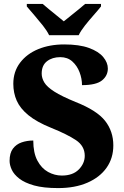

<svg xmlns="http://www.w3.org/2000/svg" viewBox="-20 -951 633 981"><path d="M277 10Q202 10 154 -3.5Q106 -17 78.5 -38.5Q51 -60 40 -84Q29 -108 29 -129Q29 -169 46 -191.5Q63 -214 90.5 -223.5Q118 -233 150 -233Q150 -170 171 -130.5Q192 -91 225.5 -72.5Q259 -54 296 -54Q352 -54 382.5 -85Q413 -116 413 -155Q413 -205 368 -235Q323 -265 241 -298Q167 -328 125 -362.5Q83 -397 65.5 -436.5Q48 -476 48 -523Q48 -585 82.5 -630.5Q117 -676 175.5 -700Q234 -724 308 -724Q385 -724 434.5 -706Q484 -688 507.5 -659.5Q531 -631 531 -601Q531 -564 501 -540Q471 -516 399 -516Q399 -549 386.5 -582Q374 -615 349.5 -637Q325 -659 288 -659Q247 -659 220 -638Q193 -617 193 -575Q193 -552 206.5 -529.5Q220 -507 257.5 -483Q295 -459 366 -430Q475 -387 517 -333.5Q559 -280 559 -208Q559 -143 524.5 -94Q490 -45 426.5 -17.5Q363 10 277 10ZM231 -771Q220 -794 199 -820.5Q178 -847 155.5 -873Q133 -899 117 -918V-931H198Q210 -920 230 -904Q250 -888 270.5 -871Q291 -854 306 -842Q321 -854 342 -871Q363 -888 383 -904Q403 -920 415 -931H496V-918Q481 -899 458 -873Q435 -847 414 -820.5Q393 -794 382 -771Z"/></svg>

Font: Noto Serif Devanagari ExtraBold
Style: Regular
Weight: 800
Designer: Universal Thirst, Indian Type Foundry and the Monotype Design Team
Foundry: Monotype Imaging Inc.
Version: Version 2.004; ttfautohint (v1.8.4.7-5d5b)